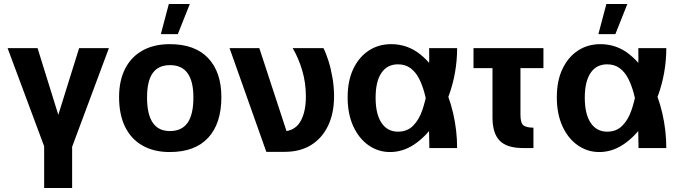

<svg xmlns="http://www.w3.org/2000/svg" viewBox="-20 -741 3405 961"><path d="M201 -69 214 26 18 -500H168L280 -140L263 -138L376 -500H525L329 26L341 -69V200H201Z M829 20Q751 20 694 -12Q637 -44 606.5 -105.5Q576 -167 576 -255Q576 -338 606.5 -397.5Q637 -457 694 -488.5Q751 -520 830 -520Q956 -520 1022 -450Q1088 -380 1088 -255Q1088 -123 1022 -51.5Q956 20 829 20ZM830 -85Q890 -85 919 -126.5Q948 -168 948 -253Q948 -334 919 -374.5Q890 -415 831 -415Q773 -415 744.5 -375.5Q716 -336 716 -253Q716 -169 744.5 -127Q773 -85 830 -85ZM825 -721H930L870 -570H785Z M1313 19 1129 -500H1278L1414 -85Q1463 -93 1487 -139Q1511 -185 1511 -258Q1511 -327 1492.5 -389Q1474 -451 1445 -500H1599Q1611 -477 1623.5 -438Q1636 -399 1644 -352.5Q1652 -306 1652 -259Q1652 -174 1622 -111.5Q1592 -49 1537 -15Q1482 19 1404 19Z M1932 20Q1873 20 1824.5 -14Q1776 -48 1748 -109.5Q1720 -171 1720 -254Q1720 -337 1748.5 -396.5Q1777 -456 1826 -488Q1875 -520 1938 -520Q2020 -520 2084 -468.5Q2148 -417 2191 -331Q2228 -261 2248 -174.5Q2268 -88 2268 0H2129Q2129 -37 2127.5 -84Q2126 -131 2121.5 -180.5Q2117 -230 2105 -274Q2094 -315 2077.5 -347.5Q2061 -380 2035 -399.5Q2009 -419 1972 -419Q1918 -419 1889 -376Q1860 -333 1860 -252Q1860 -170 1889.5 -126Q1919 -82 1972 -82Q2018 -82 2047.5 -111.5Q2077 -141 2093.5 -189Q2110 -237 2119 -292Q2126 -346 2127.5 -401.5Q2129 -457 2128 -500H2268Q2268 -439 2257.5 -379Q2247 -319 2227 -264Q2199 -184 2154 -119.5Q2109 -55 2052.5 -17.5Q1996 20 1932 20Z M2350 -500H2700V-400H2350ZM2650 0H2598Q2517 0 2481 -37Q2445 -74 2445 -153V-500H2585V-167Q2585 -125 2600 -113.5Q2615 -102 2650 -102Z M2979 20Q2920 20 2871.5 -14Q2823 -48 2795 -109.5Q2767 -171 2767 -254Q2767 -337 2795.5 -396.5Q2824 -456 2873 -488Q2922 -520 2985 -520Q3067 -520 3131 -468.5Q3195 -417 3238 -331Q3275 -261 3295 -174.5Q3315 -88 3315 0H3176Q3176 -37 3174.5 -84Q3173 -131 3168.5 -180.5Q3164 -230 3152 -274Q3141 -315 3124.5 -347.5Q3108 -380 3082 -399.5Q3056 -419 3019 -419Q2965 -419 2936 -376Q2907 -333 2907 -252Q2907 -170 2936.5 -126Q2966 -82 3019 -82Q3065 -82 3094.5 -111.5Q3124 -141 3140.5 -189Q3157 -237 3166 -292Q3173 -346 3174.5 -401.5Q3176 -457 3175 -500H3315Q3315 -439 3304.5 -379Q3294 -319 3274 -264Q3246 -184 3201 -119.5Q3156 -55 3099.5 -17.5Q3043 20 2979 20ZM3015 -721H3120L3060 -570H2975Z"/></svg>

Font: Moderustic SemiBold
Style: Regular
Weight: 600
Designer: Tural Alisoy
Foundry: TAFT Foundry
Version: Version 2.120